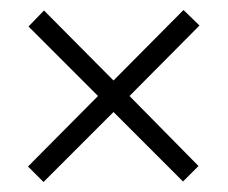

<svg xmlns="http://www.w3.org/2000/svg" viewBox="-20 -546 455 384"><path d="M347 -526 207 -385 68 -525 37 -493 176 -354 36 -213 67 -182 207 -322 346 -183 377 -214 239 -354 379 -495Z"/></svg>

Font: Noto Sans Thai Looped ExtraCondensed Light
Style: Regular
Weight: 300
Width: 2
Designer: Sasikarn Vongin, Ben Mitchell
Foundry: The Fontpad Ltd
Version: Version 1.001